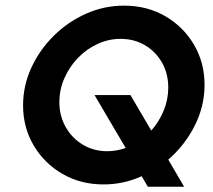

<svg xmlns="http://www.w3.org/2000/svg" viewBox="-20 -658 776 698"><path d="M517.4 20.8 495.1 -17.4Q429.2 12.5 356.2 12.5Q273.6 12.5 207.3 -25.7Q141 -63.9 102.4 -129.2Q63.9 -194.4 63.9 -275Q63.9 -346.5 93.8 -411.5Q123.6 -476.4 175 -527.4Q226.4 -578.5 292.4 -608Q358.3 -637.5 431.2 -637.5Q514.6 -637.5 580.6 -599.3Q646.5 -561.1 685.1 -495.8Q723.6 -430.6 723.6 -349.3Q723.6 -271.5 687.5 -200.3Q651.4 -129.2 591.7 -77.8L649.3 20.8ZM370.1 -108.3Q403.5 -108.3 436.8 -120.1L323.6 -312.5H454.2L529.9 -183.3Q558.3 -215.3 575 -255.6Q591.7 -295.8 591.7 -339.6Q591.7 -390.3 569.1 -430.2Q546.5 -470.1 507.3 -493.4Q468.1 -516.7 418.1 -516.7Q374.3 -516.7 334 -497.9Q293.8 -479.2 262.8 -446.9Q231.9 -414.6 213.9 -373.3Q195.8 -331.9 195.8 -286.8Q195.8 -236.8 218.8 -196.2Q241.7 -155.6 281.2 -131.9Q320.8 -108.3 370.1 -108.3Z"/></svg>

Font: Afacad
Style: Bold Italic
Weight: 700
Italic angle: -14°
Designer: Kristian Moeller
Foundry: Dicotype
Version: Version 1.000; ttfautohint (v1.8.4.7-5d5b)